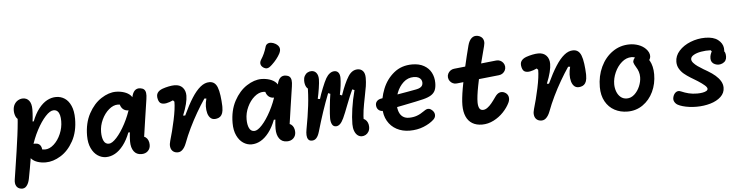

<svg xmlns="http://www.w3.org/2000/svg" viewBox="-56 -1124 6311 1630"><g transform="rotate(-5 3100.0 -309.0)"><path d="M154.8 -79.4Q154.8 -101.9 161.5 -118.9Q168.1 -135.8 182 -145.7Q195.9 -155.5 216 -155.5Q237.3 -155.5 250.7 -146.4Q264.1 -137.3 270.1 -118.5Q276.2 -99.6 275.4 -70.1H215V-130.2L219.5 -126.7Q235.5 -114.3 254.7 -106.4Q273.8 -98.4 297 -98.4Q336.2 -98.4 373 -131.7Q409.9 -165 432.6 -218Q455.2 -270.9 455.2 -326.6Q455.2 -355.7 449.8 -377.3Q444.2 -398.9 431.8 -411.3Q419.3 -423.7 398.7 -423.7Q368.1 -423.7 328.8 -381.1Q289.6 -338.6 252.8 -268.9Q216.1 -199.2 194 -121.9H147.7L178.6 -344.5H222.5Q247.5 -408.8 280.8 -451.3Q314.2 -493.8 351.6 -514Q389 -534.2 429.1 -534.2Q469.4 -534.2 502.2 -512.7Q535 -491.2 554.5 -446.8Q574.1 -402.5 574.1 -336.4Q574.1 -226.1 530.5 -147.2Q487 -68.2 422.1 -28.5Q357.2 11.2 294.6 11.2Q256.5 11.2 224.8 0.6Q193.2 -9.9 174 -30.4Q154.8 -50.9 154.8 -79.4ZM19.2 132.1Q26.7 85.8 32.4 46.8Q57.2 -111.2 73.7 -236.4Q90.2 -361.7 91.2 -440.3L110 -364.2Q82.8 -375.2 72.2 -399.3Q61.7 -423.3 61.7 -450.4Q61.7 -480.8 74 -502.4Q86.2 -523.9 106 -535Q125.8 -546.2 147.1 -546.2Q181.2 -546.2 200.5 -521Q219.9 -495.9 219.9 -447.1Q219.9 -392.2 206.1 -283Q192.3 -173.8 173.4 -57.3Q154.5 59.2 138.9 137.4Q131.5 175.5 113.3 197.5Q95.1 219.4 67 215.2Q39.2 211.1 26.3 189.6Q13.5 168.1 19.2 132.1Z M663 -182.5Q663 -290.9 706.1 -371Q749.2 -451 813.4 -492.6Q877.6 -534.2 938.3 -534.2Q976 -534.2 1009.5 -523Q1043.1 -511.9 1063.5 -490.6Q1084 -469.2 1084 -440.5Q1084 -411.6 1070.2 -389.7Q1056.5 -367.8 1028.7 -367.8Q1009.4 -367.8 993.6 -377.8Q977.8 -387.8 968.8 -406.4Q959.8 -425 959.8 -449.6H1022.1V-392.8Q1019.2 -395.3 1016 -397.4Q1000.7 -409.2 983 -416.7Q965.3 -424.2 945.4 -424.2Q907.2 -424.2 869.5 -392.3Q831.9 -360.3 808.1 -309.2Q784.2 -258.1 784.2 -203.9Q784.2 -157.6 798 -128.8Q811.8 -100.1 841.6 -100.1Q869.3 -100.1 908.2 -142.7Q947 -185.2 984 -255Q1021 -324.7 1043.1 -401.1H1088.2L1057.2 -180.6H1014.6Q989.6 -116.2 956.2 -73.4Q922.9 -30.5 885.4 -9.7Q847.8 11.2 808.2 11.2Q770.5 11.2 737.4 -10.9Q704.3 -32.9 683.7 -76.7Q663 -120.4 663 -182.5ZM1022.2 -103Q1022.2 -154.2 1035.6 -244.6Q1049 -335 1071.8 -461.8Q1072.8 -464.8 1073.7 -471.4Q1081 -511.9 1099.8 -530.8Q1118.7 -549.6 1148.4 -545.4Q1168.9 -542.5 1180 -532.1Q1191.2 -521.7 1194 -501.7Q1196.9 -481.8 1191.9 -449.8Q1175.4 -341.2 1165.8 -275.5Q1156.1 -209.9 1140.2 -100.2L1126.8 -135.5Q1145.2 -135.5 1158.5 -125.4Q1171.9 -115.3 1178.9 -98.2Q1185.9 -81.2 1185.9 -60.7Q1185.9 -28.9 1165.2 -8.5Q1144.5 12 1109.8 12Q1067.5 12 1044.8 -19.2Q1022.2 -50.4 1022.2 -103Z M1362.5 -78.5Q1385.6 -155.1 1406.4 -252Q1427.2 -348.9 1426.9 -407.2L1415.5 -419.5Q1400.4 -412.5 1385.6 -407.4Q1370.8 -402.2 1357.7 -399.9Q1331.7 -395.3 1313.5 -403.1Q1295.2 -410.9 1287.8 -440.8Q1279.6 -473.8 1292.6 -494Q1305.7 -514.1 1335.6 -525.2Q1360.8 -534.2 1389.1 -540Q1417.5 -545.8 1439.4 -545.8Q1483.7 -545.8 1508.2 -519.3Q1532.7 -492.8 1532.7 -449.3Q1532.7 -420.4 1522.5 -378.9Q1512.3 -337.4 1490 -282.9L1508 -282.1Q1548.8 -369.6 1585.8 -427.6Q1622.8 -485.6 1660 -515.9Q1697.2 -546.2 1736 -546.2Q1761.1 -546.2 1777.8 -533.5Q1794.5 -520.8 1804.3 -495.8Q1815.2 -468.8 1821.2 -423.8Q1827.2 -378.7 1828.5 -336.2Q1828.5 -331 1828.5 -325.3Q1828.5 -294.3 1821.8 -275.3Q1815 -256.3 1803.1 -246.4Q1791.2 -236.4 1774.2 -232.8Q1742.7 -225.7 1723.5 -240.2Q1704.4 -254.7 1695.8 -284.8Q1688.4 -312 1689.2 -343.8Q1690 -375.6 1699.5 -409.8L1682.6 -411.3Q1646.8 -358.6 1611.6 -297.8Q1576.4 -237.1 1545.3 -172.8Q1514.2 -108.6 1491.1 -46.4Q1476.8 -8.9 1455 10.1Q1433.2 29.2 1402.3 22.4Q1383.6 18.3 1371.6 4.9Q1359.7 -8.5 1357 -29.9Q1354.2 -51.2 1362.5 -78.5Z M1903 -182.5Q1903 -290.9 1946.1 -371Q1989.2 -451 2053.4 -492.6Q2117.6 -534.2 2178.3 -534.2Q2216 -534.2 2249.5 -523Q2283.1 -511.9 2303.5 -490.6Q2324 -469.2 2324 -440.5Q2324 -411.6 2310.2 -389.7Q2296.5 -367.8 2268.7 -367.8Q2249.4 -367.8 2233.6 -377.8Q2217.8 -387.8 2208.8 -406.4Q2199.8 -425 2199.8 -449.6H2262.1V-392.8Q2259.2 -395.3 2256 -397.4Q2240.7 -409.2 2223 -416.7Q2205.3 -424.2 2185.4 -424.2Q2147.2 -424.2 2109.5 -392.3Q2071.9 -360.3 2048.1 -309.2Q2024.2 -258.1 2024.2 -203.9Q2024.2 -157.6 2038 -128.8Q2051.8 -100.1 2081.6 -100.1Q2109.3 -100.1 2148.2 -142.7Q2187 -185.2 2224 -255Q2261 -324.7 2283.1 -401.1H2328.2L2297.2 -180.6H2254.6Q2229.6 -116.2 2196.2 -73.4Q2162.9 -30.5 2125.4 -9.7Q2087.8 11.2 2048.2 11.2Q2010.5 11.2 1977.4 -10.9Q1944.3 -32.9 1923.7 -76.7Q1903 -120.4 1903 -182.5ZM2262.2 -103Q2262.2 -154.2 2275.6 -244.6Q2289 -335 2311.8 -461.8Q2312.8 -464.8 2313.7 -471.4Q2321 -511.9 2339.8 -530.8Q2358.7 -549.6 2388.4 -545.4Q2408.9 -542.5 2420 -532.1Q2431.2 -521.7 2434 -501.7Q2436.9 -481.8 2431.9 -449.8Q2415.4 -341.2 2405.8 -275.5Q2396.1 -209.9 2380.2 -100.2L2366.8 -135.5Q2385.2 -135.5 2398.5 -125.4Q2411.9 -115.3 2418.9 -98.2Q2425.9 -81.2 2425.9 -60.7Q2425.9 -28.9 2405.2 -8.5Q2384.5 12 2349.8 12Q2307.5 12 2284.8 -19.2Q2262.2 -50.4 2262.2 -103ZM2278.3 -646.8Q2301.4 -668.2 2319 -690.7Q2336.7 -713.1 2348.9 -735.8Q2363.2 -763.2 2357 -784.3Q2350.9 -805.4 2324.4 -821.2Q2306.2 -831.6 2287.8 -833.8Q2269.5 -836 2255.9 -827.7Q2242.2 -819.4 2237.6 -800.1Q2221.5 -744.5 2191.2 -698.2Q2178 -677.5 2182.8 -658.8Q2187.6 -640 2208.5 -627.6Q2221.5 -620.1 2232.8 -620.6Q2244.1 -621.2 2254.4 -627.6Q2264.7 -634 2278.3 -646.8Z M2915.3 -85.4Q2915.3 -139.8 2926.2 -215.9Q2937.1 -292 2958.5 -371.8L2939.7 -379.3Q2928.8 -357.5 2915 -323.6Q2901.2 -289.8 2886.9 -253.1Q2873.8 -218.5 2861.7 -188.7Q2849.6 -158.8 2841.5 -141.8Q2826.2 -109.2 2810 -94.2Q2793.7 -79.2 2775.8 -79.2Q2752.2 -79.2 2741.7 -100.3Q2731.2 -121.4 2731.2 -152.2Q2731.2 -184.4 2737.5 -247.8Q2743.8 -311.2 2751.3 -358.1L2733.3 -365.6Q2703.8 -290.3 2677.9 -213Q2652.1 -135.7 2626.3 -46.8L2624.8 -42.4Q2615.5 -10.7 2600 6.7Q2584.4 24.1 2561.2 24.1Q2539.8 24.1 2530 9.9Q2520.1 -4.2 2519.2 -26.1Q2518.2 -47.9 2523.4 -74.6Q2543.8 -183 2554.8 -274.1Q2565.7 -365.2 2565.7 -457.8L2591.9 -411.7Q2565.2 -411.7 2552.4 -433.8Q2539.6 -456 2539.6 -488.9Q2539.6 -511.6 2548.9 -528.8Q2558.2 -545.9 2573.8 -555Q2589.3 -564.1 2607.5 -564.1Q2634.2 -564.1 2649.8 -544.2Q2665.5 -524.2 2665.5 -489.6Q2665.5 -462.4 2657.9 -413.4Q2650.3 -364.4 2641.1 -324.6L2659.9 -321.7Q2670.9 -358.8 2692 -412Q2713.2 -465.2 2729.4 -493.6Q2743.5 -517.9 2762.3 -532.1Q2781.2 -546.3 2802.2 -546.3Q2824.7 -546.3 2836.7 -530Q2848.8 -513.7 2848.8 -485.6Q2848.8 -458.8 2844.3 -420.1Q2839.8 -381.4 2831.2 -343.3L2849.3 -335.7Q2852 -343.6 2854.6 -351.1Q2867.8 -389.8 2884.6 -427.6Q2901.3 -465.4 2919.3 -493.8Q2952 -544.9 2999.6 -544.9Q3028.2 -544.9 3045.4 -525.2Q3062.5 -505.6 3062.5 -466.7Q3062.5 -431.1 3057.2 -396.4Q3051.9 -361.7 3040.9 -309.1Q3027.6 -244.2 3020.5 -196.1Q3013.4 -148.1 3013.4 -92.9L2997.3 -123.2Q3015.2 -123.2 3028.2 -113Q3041.2 -102.8 3048.2 -86.2Q3055.1 -69.6 3055.1 -50.2Q3055.1 -26.4 3045.1 -9.6Q3035.2 7.2 3019.6 15.7Q3004 24.2 2987.5 24.2Q2966.7 24.2 2950.3 11Q2934 -2.2 2924.7 -27Q2915.3 -51.8 2915.3 -85.4Z M3180.9 -200.1Q3180.9 -281.5 3212.9 -361.4Q3244.8 -441.3 3309 -493.8Q3373.2 -546.2 3464.8 -546.2Q3523.9 -546.2 3565 -523Q3606.2 -499.9 3626.5 -460.7Q3646.9 -421.4 3646.9 -373.2Q3646.9 -335.1 3636.4 -310.8Q3625.9 -286.5 3601.2 -270.6Q3576.6 -254.7 3532.6 -243.6Q3489.8 -232.8 3359.6 -207Q3229.3 -181.1 3194.4 -175.8Q3167.9 -171.6 3150.5 -184.2Q3133.2 -196.8 3129.8 -220.2Q3126.1 -244.8 3140.2 -261Q3154.2 -277.1 3181.6 -280.9Q3221.6 -287.2 3245.2 -291Q3268.9 -294.9 3309.4 -301.6Q3366.4 -311.2 3397.7 -316.8Q3429 -322.5 3480.2 -331.8Q3501.7 -336 3514.4 -343.2Q3527.1 -350.4 3532.6 -360.5Q3538.2 -370.5 3538.2 -384.3Q3538.2 -399 3530.8 -411.1Q3523.3 -423.2 3507.8 -430.7Q3492.2 -438.2 3469.2 -438.2Q3418.2 -438.2 3380.9 -404Q3343.7 -369.8 3324.2 -319.9Q3304.7 -270 3304.7 -224.5Q3304.7 -183.2 3315.6 -154.9Q3326.5 -126.6 3347.7 -112Q3368.8 -97.5 3399.6 -97.5Q3435.9 -97.5 3466.8 -108.5Q3497.8 -119.6 3528.6 -141.8Q3543.2 -152.3 3554.3 -156.5Q3565.5 -160.6 3577.3 -157.6Q3589.2 -154.7 3602.5 -141.9Q3621.1 -123.7 3621.1 -101.5Q3621.1 -79.3 3602 -62.1Q3568.8 -31.3 3515 -9.6Q3461.2 12.1 3396.4 12.1Q3334.2 12.1 3285.2 -14.1Q3236.2 -40.3 3208.6 -88.5Q3180.9 -136.6 3180.9 -200.1Z M3859.8 -164.1Q3859.8 -217.5 3875.2 -305.8Q3890.6 -394.2 3911.8 -486.8Q3932.9 -579.3 3955.2 -664.8Q3965.8 -705.9 3988.1 -725.8Q4010.4 -745.8 4042.4 -738.9Q4060.4 -734.9 4073.2 -723.4Q4085.9 -711.9 4090.1 -692.8Q4094.2 -673.7 4086.8 -648.3Q4069.5 -586.9 4047.1 -496.1Q4024.7 -405.2 4007.5 -315.4Q3990.2 -225.5 3990.2 -177.7Q3990.2 -145.1 3999.7 -127Q4009.2 -109 4030.6 -109Q4049.2 -109 4068.5 -122.8Q4087.7 -136.7 4105.1 -157.8Q4122.5 -178.9 4143.8 -209.5L4145.2 -211.5Q4162.8 -236.9 4183.8 -243.8Q4204.8 -250.6 4226.8 -239.6Q4251.2 -227.3 4257.5 -202.8Q4263.7 -178.2 4250.7 -151Q4231.2 -110.1 4195 -72Q4158.9 -34 4111.3 -9.8Q4063.7 14.3 4012.8 14.3Q3963.8 14.3 3929.3 -6.6Q3894.9 -27.5 3877.4 -67.6Q3859.8 -107.7 3859.8 -164.1ZM3758.1 -409.1Q3756.3 -425.8 3763.7 -441.1Q3771.1 -456.4 3784.9 -466.5Q3798.7 -476.6 3815.5 -478.4L4179.4 -517.2Q4196.7 -519 4212.2 -512Q4227.7 -505.1 4237.8 -491.4Q4248 -477.7 4249.8 -460.8Q4251.7 -443.6 4244.4 -428.1Q4237.1 -412.7 4223 -402.6Q4209 -392.6 4191.2 -390.8L3827.9 -352.2Q3810.8 -350.3 3795.5 -357.4Q3780.1 -364.5 3770 -378.2Q3759.9 -391.8 3758.1 -409.1Z M4462.5 -78.5Q4485.6 -155.1 4506.4 -252Q4527.2 -348.9 4526.9 -407.2L4515.5 -419.5Q4500.4 -412.5 4485.6 -407.4Q4470.8 -402.2 4457.7 -399.9Q4431.7 -395.3 4413.5 -403.1Q4395.2 -410.9 4387.8 -440.8Q4379.6 -473.8 4392.6 -494Q4405.7 -514.1 4435.6 -525.2Q4460.8 -534.2 4489.1 -540Q4517.5 -545.8 4539.4 -545.8Q4583.7 -545.8 4608.2 -519.3Q4632.7 -492.8 4632.7 -449.3Q4632.7 -420.4 4622.5 -378.9Q4612.3 -337.4 4590 -282.9L4608 -282.1Q4648.8 -369.6 4685.8 -427.6Q4722.8 -485.6 4760 -515.9Q4797.2 -546.2 4836 -546.2Q4861.1 -546.2 4877.8 -533.5Q4894.5 -520.8 4904.3 -495.8Q4915.2 -468.8 4921.2 -423.8Q4927.2 -378.7 4928.5 -336.2Q4928.5 -331 4928.5 -325.3Q4928.5 -294.3 4921.8 -275.3Q4915 -256.3 4903.1 -246.4Q4891.2 -236.4 4874.2 -232.8Q4842.7 -225.7 4823.5 -240.2Q4804.4 -254.7 4795.8 -284.8Q4788.4 -312 4789.2 -343.8Q4790 -375.6 4799.5 -409.8L4782.6 -411.3Q4746.8 -358.6 4711.6 -297.8Q4676.4 -237.1 4645.3 -172.8Q4614.2 -108.6 4591.1 -46.4Q4576.8 -8.9 4555 10.1Q4533.2 29.2 4502.3 22.4Q4483.6 18.3 4471.6 4.9Q4459.7 -8.5 4457 -29.9Q4454.2 -51.2 4462.5 -78.5Z M5035.4 -215.8Q5035.4 -309.6 5071.9 -387.1Q5108.4 -464.6 5172.9 -509.7Q5237.3 -554.8 5317.8 -554.8Q5356.9 -554.8 5393.4 -541.8Q5429.8 -528.8 5454.5 -503.8Q5469.2 -488.9 5477.1 -472.2Q5484.9 -455.4 5484.3 -439.1Q5483.8 -422.8 5474.3 -409.3Q5464.5 -395.4 5452.6 -393.7Q5440.7 -391.9 5428.6 -397.5Q5416.5 -403 5397.9 -415.2Q5396.4 -416.5 5394.7 -417.4L5388.6 -421.4Q5371.2 -432.6 5356.1 -439Q5341 -445.5 5325.6 -445.5Q5280.4 -445.5 5242.3 -412.7Q5204.2 -379.8 5181.7 -329.4Q5159.2 -278.9 5159.2 -229.5Q5159.2 -195.8 5170.4 -166Q5181.6 -136.2 5203.5 -117.8Q5225.3 -99.4 5256.5 -99.4Q5291.7 -99.4 5320.8 -125.8Q5349.9 -152.2 5366.8 -192.2Q5383.8 -232.3 5383.8 -270.9Q5383.8 -294.6 5376.8 -316.5Q5369.8 -338.5 5356.2 -359.2Q5341.5 -383.6 5338.2 -396.5Q5334.8 -409.3 5342.5 -423.6Q5352.3 -441.9 5373.5 -448Q5394.7 -454.2 5416.9 -449.6Q5439.2 -445 5450.1 -434.7Q5466.5 -420.9 5478.7 -399.2Q5490.8 -377.6 5497.7 -348.4Q5504.6 -319.2 5504.6 -284.2Q5504.6 -203.2 5472.5 -135.5Q5440.3 -67.8 5382.8 -27.9Q5325.3 11.9 5252.7 11.9Q5191.8 11.9 5142.4 -14.5Q5093 -40.9 5064.2 -92.5Q5035.4 -144.1 5035.4 -215.8Z M5680.1 -9.8Q5663.4 -19.2 5653.6 -37.4Q5643.8 -55.5 5650.8 -79.1Q5658.2 -104.6 5676.5 -117.1Q5694.8 -129.6 5719.2 -118.8Q5750.6 -105.1 5783 -97.1Q5815.5 -89.1 5854.7 -89.1Q5878.7 -89.1 5899.2 -92.6Q5919.7 -96.1 5932.4 -103.3Q5945.2 -110.6 5945.2 -121.8Q5945.2 -134.2 5925 -152.1Q5904.8 -169.9 5869.7 -192.5Q5854 -202 5846.6 -206.7Q5839.2 -211.4 5824.1 -220.4L5811.3 -228Q5778.8 -248.2 5755.5 -267.6Q5732.3 -287 5716.9 -313.3Q5701.4 -339.7 5701.4 -372.2Q5701.4 -423.2 5738.8 -465Q5776.2 -506.8 5836.7 -530.9Q5897.2 -554.9 5961.8 -554.9Q6032.7 -554.9 6071.1 -525.2Q6109.5 -495.4 6114.2 -453.7Q6119 -412 6095.8 -378.9L6101.3 -437Q6114.8 -429.5 6120.3 -416.1Q6125.8 -402.8 6125.8 -382.4Q6125.8 -342.6 6092.5 -326.3Q6059.2 -310 6025.8 -324.5Q5992.2 -338.9 5992.2 -375.8Q5992.2 -386.2 5993.6 -394.5Q5995 -402.8 5997.8 -410.3Q6000.3 -418 6003.2 -423.8Q6006 -429.6 6008.5 -435.4L5999.3 -445.3Q5957.8 -446.9 5918.4 -440.1Q5879.1 -433.3 5853.9 -418.5Q5828.7 -403.8 5828.7 -383.2Q5828.7 -368 5842.5 -352.1Q5856.3 -336.2 5877.3 -321.1Q5898.3 -306.1 5927.3 -288.9Q5935.6 -284.1 5940.2 -281.6Q5944.8 -279.1 5952.6 -274.2L5960.8 -269.4Q5997.2 -247.8 6023.3 -225.2Q6049.5 -202.7 6065.7 -176Q6081.8 -149.2 6081.8 -119.5Q6081.8 -74.4 6047.5 -42.2Q6013.1 -10 5957.5 6.1Q5902 22.2 5839.5 22.2Q5807.9 22.2 5777.6 18.2Q5747.3 14.2 5722.2 6.9Q5697 -0.3 5680.1 -9.8Z"/></g></svg>

Font: Monaspace Radon Var
Style: Regular
Weight: 400
Designer: Riley Cran and the Lettermatic Team
Version: Version 1.000 (Monaspace Radon Var)